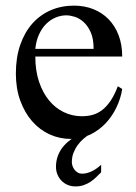

<svg xmlns="http://www.w3.org/2000/svg" viewBox="-20 -481 484 685"><path d="M416 -163.6Q411.1 -130.9 396 -98.9Q380.9 -66.9 357.4 -41.7Q334 -16.6 302.2 -1Q270.5 14.6 231.9 14.6Q192.4 14.6 156.7 -1.7Q121.1 -18.1 94.5 -48.6Q67.9 -79.1 52.2 -122.3Q36.6 -165.5 36.6 -218.8Q36.6 -275.4 52 -320.3Q67.4 -365.2 95 -396.5Q122.6 -427.7 160.6 -444.3Q198.7 -460.9 244.1 -460.9Q281.2 -460.9 312.7 -448.5Q344.2 -436 367.2 -412.6Q390.1 -389.2 403.1 -355.5Q416 -321.8 416 -279.3H106Q106 -229.5 119.1 -189.9Q132.3 -150.4 154.8 -123Q177.2 -95.7 206.8 -81.3Q236.3 -66.9 269 -66.4Q291 -65.9 309.8 -71Q328.6 -76.2 344.7 -88.6Q360.8 -101.1 374.8 -121.8Q388.7 -142.6 400.4 -173.3ZM314 -306.6Q314 -343.8 303.2 -366.9Q292.5 -390.1 277.3 -403.3Q262.2 -416.5 245.6 -421.4Q229 -426.3 216.8 -426.3Q197.3 -426.3 178.5 -418.5Q159.7 -410.6 144.5 -395.5Q129.4 -380.4 119.1 -357.9Q108.9 -335.4 106 -306.6ZM340.8 133.8Q332.5 142.1 323.2 151.1Q314 160.2 303 167.5Q292 174.8 278.8 179.4Q265.6 184.1 249.5 184.1Q233.9 184.1 220.9 178.5Q208 172.9 199 163.3Q189.9 153.8 184.8 141.1Q179.7 128.4 179.7 114.3Q179.7 80.1 198.2 51.8Q216.8 23.4 259.3 0H296.9Q288.1 5.4 277.6 14.4Q267.1 23.4 257.8 35.9Q248.5 48.3 242.4 63.7Q236.3 79.1 236.3 97.2Q236.3 104 238.8 111.3Q241.2 118.7 246.1 124.8Q251 130.9 257.6 134.8Q264.2 138.7 272.9 138.7Q288.1 138.7 305.7 130.9Q323.2 123 340.8 106.9Z"/></svg>

Font: Doulos SIL Am
Style: Regular
Weight: 400
Designer: Walt Agee, Victor Gaultney, Peter Martin, Debbi Hosken, Becca Hirsbrunner
Foundry: SIL International
Version: Version 5.000